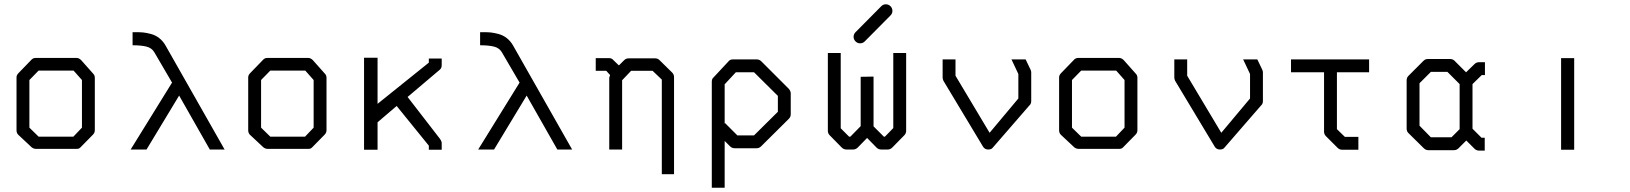

<svg xmlns="http://www.w3.org/2000/svg" viewBox="-20 -747 7600 895"><path d="M117 -374V-152L160 -110H322L362 -152V-374L323 -418H160ZM67 -407 128 -470Q135 -477 148 -477H336Q348 -477 358 -467L414 -404Q422 -396 422 -385V-140Q422 -128 413 -119L355 -60Q349 -53 337.5 -53H334H148Q137.5 -53 128 -60L66 -118Q57 -126 57 -140V-387Q57 -397 67 -407Z M598 -536V-597H616Q634.5 -597 649 -595.5Q663.5 -594 684 -588.5Q704.5 -583 721.8 -569.8Q739 -556.5 751 -536L1027 -50H958L815 -301.5L663 -50H589L782 -362L699 -504Q687 -524 662 -530Q637 -536 598 -536Z M1197 -374V-152L1240 -110H1402L1442 -152V-374L1403 -418H1240ZM1147 -407 1208 -470Q1215 -477 1228 -477H1416Q1428 -477 1438 -467L1494 -404Q1502 -396 1502 -385V-140Q1502 -128 1493 -119L1435 -60Q1429 -53 1417.5 -53H1414H1228Q1217.5 -53 1208 -60L1146 -118Q1137 -126 1137 -140V-387Q1137 -397 1147 -407Z M1740 -177V-49H1677V-478H1740V-263L1979 -455V-474H2039V-443Q2039 -429.5 2030 -422L1880 -295L2030 -101Q2039 -88.5 2039 -80V-49H1979V-68L1829 -253Z M2218 -536V-597H2236Q2254.5 -597 2269 -595.5Q2283.5 -594 2304 -588.5Q2324.5 -583 2341.8 -569.8Q2359 -556.5 2371 -536L2647 -50H2578L2435 -301.5L2283 -50H2209L2402 -362L2319 -504Q2307 -524 2282 -530Q2257 -536 2218 -536Z M2865 -442 2889 -466Q2898 -475 2910 -475H3034Q3046 -475 3054 -467L3113 -409Q3122 -400 3122 -388V65H3065V-376L3022 -417H2922L2880 -373V-50H2820V-385Q2820 -387 2824 -397L2806 -417H2757V-476H2820Q2832 -476 2839 -467Z M3358 -171 3360 -173 3417 -116H3495L3606 -226V-300L3495 -410H3410L3358 -354ZM3358 -90V128H3298V-366Q3298 -379.5 3306 -386L3375 -460Q3382 -470 3396 -470H3508Q3520 -470 3529 -461L3657 -333Q3666 -322 3666 -312V-214Q3666 -202 3657 -193L3528 -65Q3519 -56 3507 -56H3404Q3392 -56 3383 -65Z M3959 -575Q3959 -588 3968 -597L4088 -718Q4097 -727 4109 -727Q4122 -727 4131 -718Q4140 -709 4140 -696Q4140 -684 4131 -675L4011 -554Q4002 -545 3989 -545Q3977 -545 3968 -554Q3959 -563 3959 -575ZM4052 -390V-158L4100 -110H4105L4144 -150V-500H4204V-137Q4204 -125 4195 -116L4139 -59Q4130 -50 4118 -50H4088Q4075 -50 4066 -59L4022 -104L3978 -59Q3969 -50 3956 -50H3926Q3913 -50 3904 -59L3848 -116Q3839 -125 3839 -137V-500H3899V-149L3938 -110H3944L3992 -159V-389Z M4761 -470 4784 -422Q4787 -416 4787 -409V-276Q4787 -262.5 4778 -255L4608 -59L4603 -54Q4596.5 -50 4587 -50Q4570 -50 4562 -64L4378 -370Q4374 -378 4374 -386V-470H4434V-394L4593 -128L4727 -288V-402L4695 -470Z M4977 -374V-152L5020 -110H5182L5222 -152V-374L5183 -418H5020ZM4927 -407 4988 -470Q4995 -477 5008 -477H5196Q5208 -477 5218 -467L5274 -404Q5282 -396 5282 -385V-140Q5282 -128 5273 -119L5215 -60Q5209 -53 5197.5 -53H5194H5008Q4997.5 -53 4988 -60L4926 -118Q4917 -126 4917 -140V-387Q4917 -397 4927 -407Z M5841 -470 5864 -422Q5867 -416 5867 -409V-276Q5867 -262.5 5858 -255L5688 -59L5683 -54Q5676.5 -50 5667 -50Q5650 -50 5642 -64L5458 -370Q5454 -378 5454 -386V-470H5514V-394L5673 -128L5807 -288V-402L5775 -470Z M5998 -410V-470H6362V-410H6212V-145L6249 -109H6312V-49H6236Q6224 -49 6215 -58L6161 -112Q6152 -121 6152 -133V-410Z M6844 -147 6886 -105H6901V-45H6874Q6862 -45 6853 -54L6815 -92L6779 -56Q6770 -47 6758 -47H6638Q6626 -47 6617 -56L6545 -127Q6537 -135 6537 -148V-372Q6537 -385 6545 -393L6616 -464Q6624 -472 6637 -472H6739Q6752 -472 6760 -464L6814 -410L6853 -448Q6862 -457 6874 -457H6902V-397H6887L6844 -355ZM6784 -145V-355L6727 -412H6650L6597 -359V-161L6650 -107H6746Z M7257 -476H7318V-49H7257Z"/></svg>

Font: 3270 Nerd Font
Style: Regular
Weight: 400
Monospace: yes
Version: Version 3.0.1;Nerd Fonts 3.3.0